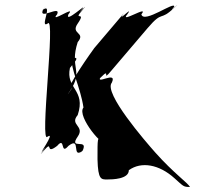

<svg xmlns="http://www.w3.org/2000/svg" viewBox="-20 -717 793 766"><path d="M600 -108C560 -153 392 -347 426 -387C450 -438 356 -374 383 -412C414 -454 346 -371 383 -409C425 -452 382 -384 425 -436C459 -476 535 -565 569 -605C632 -679 616 -629 676 -687C714 -723 641 -650 675 -690C680 -716 553 -620 544 -660C578 -700 454 -620 488 -660C517 -700 441 -620 474 -664L356 -525C349 -516 238 -360 256 -355C290 -395 230 -311 259 -354C315 -436 256 -444 290 -549C324 -589 260 -580 290 -623C328 -678 266 -628 310 -678C344 -718 274 -641 308 -681C332 -711 237 -620 253 -660C287 -700 174 -620 208 -660C225 -700 128 -631 153 -681C187 -721 117 -638 151 -678C194 -708 136 -601 170 -623C204 -663 136 -132 170 -172C204 -194 126 -86 151 -117C185 -157 119 -74 153 -114C196 -164 156 -95 208 -135C242 -175 219 -95 253 -135C305 -175 264 -83 308 -114C342 -154 276 -77 310 -117C334 -167 252 -117 290 -172C320 -215 256 -218 290 -258C324 -360 241 -362 259 -446C293 -486 291 -487 267 -487C260 -443 301 -370 313 -288C284 -253 400 -118 400 -153C403 -184 408 -173 387 -170C368 -170 369 -166 369 -81C371 1 384 -1 408 -1C428 -1 494 -2 494 -38C544 -74 615 -61 676 -6C712 26 711 29 738 29C730 13 673 -26 600 -108Z"/></svg>

Font: Hussar Przerywany
Style: Regular
Weight: 400
Foundry: Cannot Into Space Fonts
Version: Version 0.982